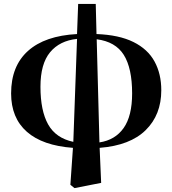

<svg xmlns="http://www.w3.org/2000/svg" viewBox="-20 -738 886 987"><path d="M356.9 -8.8 376 -538.1Q286.6 -528.8 237.3 -469.2Q188 -409.7 188 -292Q188 -168.9 227.5 -98.4Q267.1 -27.8 356.9 -8.8ZM341.8 211.9 355 22Q199.2 10.7 118.2 -60.5Q37.1 -131.8 37.1 -257.8Q37.1 -398.4 124 -476.3Q210.9 -554.2 376 -563L381.8 -717.8H472.2L476.1 -563Q592.3 -558.6 666 -522Q739.7 -485.4 774.4 -421.9Q809.1 -358.4 809.1 -273.9Q809.1 -147.9 729 -69.1Q648.9 9.8 492.2 22L500 202.1L362.8 229ZM477.1 -536.1 491.2 -5.9Q571.8 -18.1 615.5 -79.8Q659.2 -141.6 659.2 -257.8Q659.2 -387.2 616.5 -455.6Q573.7 -523.9 477.1 -536.1Z"/></svg>

Font: Source Han Serif TW Heavy
Style: Regular
Weight: 900
Designer: Ryoko NISHIZUKA Ë•øÂ°öÊ∂ºÂ≠ê (kana & ideographs); Frank Grie√ühammer (Latin, Greek & Cyrillic); Wenlong ZHANG Âº†ÊñáÈæô 
Foundry: Adobe
Version: Version 2.003;hotconv 1.1.1;makeotfexe 2.6.0